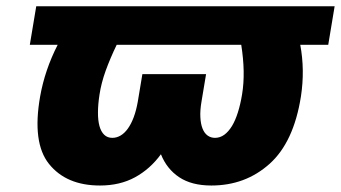

<svg xmlns="http://www.w3.org/2000/svg" viewBox="-20 -565 1058 595"><path d="M72.4 -426.1 92.3 -545.5H1017L997.2 -426.1H910.5Q925.1 -348 912.6 -266.3Q890.3 -124.3 815.3 -57.2Q740.4 9.9 634.9 9.9Q573.9 9.9 535.3 -15.8Q496.8 -41.5 478.7 -87Q445.3 -41.2 398.4 -15.6Q351.6 9.9 289.8 9.9Q185.4 9.9 131.7 -57.2Q79.2 -122.9 104.4 -266.3Q119 -348.4 158.7 -426.1ZM328.1 -137.8Q341.6 -137.8 353.9 -145.1Q366.1 -152.3 376.4 -166.7Q386.7 -181.1 394.5 -202.1Q402.3 -223 407 -250L421.2 -335.2H618.6L604.4 -250Q599.8 -223 600.9 -202.1Q601.9 -181.1 607.6 -166.7Q613.3 -152.3 623.2 -145.1Q633.2 -137.8 646.3 -137.8Q661.9 -137.8 675.1 -147.4Q688.2 -157 698.9 -174.5Q709.5 -192.1 717.3 -217Q725.1 -241.8 730.1 -272Q735.8 -306.5 735.1 -344.8Q734.4 -383.2 727.6 -426.1H341.6Q321.4 -384.2 307.5 -345.9Q293.7 -307.5 288.4 -272Q283.7 -241.8 283.6 -217Q283.4 -192.1 288.2 -174.5Q293 -157 302.9 -147.4Q312.9 -137.8 328.1 -137.8Z"/></svg>

Font: Inter P Black
Style: Italic
Weight: 900
Italic angle: -9.40001°
Designer: Rasmus Andersson
Foundry: rsms
Version: Version 3.018;git-588b23468